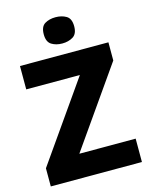

<svg xmlns="http://www.w3.org/2000/svg" viewBox="-135 -1017 864 1103"><g transform="rotate(-15 297.0 -466.0)"><path d="M569 0H27V-108L354 -575H35V-714H561V-606L234 -139H569ZM304 -932Q341 -932 368 -916Q395 -900 395 -854Q395 -809 368 -792.5Q341 -776 304 -776Q267 -776 240.5 -792.5Q214 -809 214 -854Q214 -900 240.5 -916Q267 -932 304 -932Z"/></g></svg>

Font: Noto Sans Gujarati UI ExtraBold
Style: Regular
Weight: 800
Designer: Jelle Bosma - Monotype Design Team, Universal Thirst
Foundry: Monotype Imaging Inc.
Version: Version 2.106; ttfautohint (v1.8.4.7-5d5b)